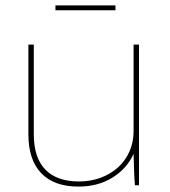

<svg xmlns="http://www.w3.org/2000/svg" viewBox="-20 -685 629 710"><path d="M270 5Q342 5 395.5 -28Q449 -61 474 -116Q475 -81 476 -50.5Q477 -20 479 0H494V-520H474V-200Q474 -160 459 -125.5Q444 -91 417 -66.5Q390 -42 353 -28Q316 -14 272 -14Q190 -14 147.5 -58Q105 -102 105 -188V-520H85V-188Q85 -94 132.5 -44.5Q180 5 270 5ZM185 -647H407V-665H185Z"/></svg>

Font: Fixel Variable
Style: Regular
Weight: 100
Width: 3
Designer: AlfaBravo + MacPaw
Foundry: Kyrylo Tkachov, Marchela Mozhyna, Serhii Makarenko, Maria Weinstein, Zakhar Kryvoshyya
Version: Version 1.211